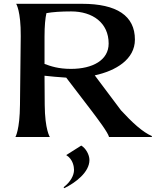

<svg xmlns="http://www.w3.org/2000/svg" viewBox="-20 -720 845 1009"><path d="M411 -700H65C65 -700 90 -662 89 -530L85 -169C84 -38 61 0 61 0H242C242 0 216 -38 215 -169L214 -322C246 -318 287 -315 328 -312L461 -138C495 -93 548 -23 553 0H778V-5C729 -26 675 -76 616 -140L478 -324C589 -348 689 -408 689 -512C689 -637 594 -700 411 -700ZM214 -384V-528C214 -584 218 -625 224 -651C257 -657 301 -660 354 -660C467 -660 551 -600 551 -491C551 -404 467 -358 353 -358C286 -358 247 -372 214 -384ZM314 264 318 269C377 240 450 185 450 121C450 93 431 59 407 45L328 95C364 117 369 157 369 173C369 202 350 237 314 264Z"/></svg>

Font: Coconat Demi
Style: Regular
Weight: 400
Designer: Sara Lavazza
Foundry: Collletttivo
Version: Version 1.000;Glyphs 3.2 (3217)